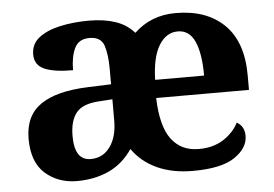

<svg xmlns="http://www.w3.org/2000/svg" viewBox="-44 -608 964 676"><g transform="rotate(-5 437.5 -269.5)"><path d="M202 10Q136 10 90.5 -30Q45 -70 45 -153Q45 -234 101 -273Q157 -312 269 -316L351 -319V-374Q351 -424 340.5 -456Q330 -488 289 -488Q251 -488 236.5 -457.5Q222 -427 222 -380Q155 -380 121 -395Q87 -410 87 -447Q87 -484 115 -506Q143 -528 190 -538.5Q237 -549 293 -549Q346 -549 386 -535.5Q426 -522 452 -492Q512 -549 599 -549Q708 -549 770.5 -488Q833 -427 833 -308V-257H505Q508 -157 542.5 -111Q577 -65 639 -65Q691 -65 727 -88.5Q763 -112 780 -146Q807 -131 807 -97Q807 -54 760 -22Q713 10 612 10Q539 10 485 -15Q431 -40 399 -86Q365 -36 315 -13Q265 10 202 10ZM680 -321Q680 -399 661 -441.5Q642 -484 601 -484Q560 -484 534.5 -442.5Q509 -401 507 -321ZM257 -63Q300 -63 325.5 -98Q351 -133 351 -191V-266L306 -263Q246 -260 223 -231.5Q200 -203 200 -149Q200 -63 257 -63Z"/></g></svg>

Font: NotoSerif-Bold
Style: Regular
Weight: 700
Designer: Monotype Design Team
Foundry: Monotype Imaging Inc.
Version: Version 2.007; ttfautohint (v1.8) -l 8 -r 50 -G 200 -x 14 -D